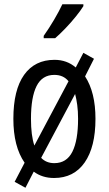

<svg xmlns="http://www.w3.org/2000/svg" viewBox="-20 -829 514 905"><path d="M430 -269Q430 -136 379 -63Q328 10 235 10Q179 10 139 -20L100 56L49 28L96 -62Q43 -138 43 -269Q43 -405 93.5 -476Q144 -547 237 -547Q295 -547 337 -511L373 -580L423 -552L381 -469Q430 -394 430 -269ZM126 -269Q126 -190 142 -143L303 -446Q279 -476 236 -476Q179 -476 152.5 -423.5Q126 -371 126 -269ZM348 -269Q348 -305 344 -334.5Q340 -364 334 -386L174 -85Q198 -60 236 -60Q294 -60 321 -113.5Q348 -167 348 -269ZM373 -809V-800Q360 -779 337 -750.5Q314 -722 287.5 -694.5Q261 -667 240 -649H186V-660Q212 -697 235 -736Q258 -775 274 -809Z"/></svg>

Font: Avrile Sans Condensed
Style: Regular
Weight: 400
Width: 3
Designer: Monotype Design Team
Foundry: Monotype Imaging Inc.
Version: Version 2.001;September 10, 2019;FontCreator 11.5.0.2425 64-